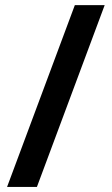

<svg xmlns="http://www.w3.org/2000/svg" viewBox="-20 -734 438 754"><path d="M273.9 -713.9 7.8 0H125L391.1 -713.9Z"/></svg>

Font: Noto Reveo Sans
Style: Regular
Weight: 600
Designer: Monotype Design Team
Foundry: Monotype Imaging Inc.
Version: Version 2.007